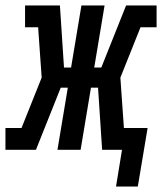

<svg xmlns="http://www.w3.org/2000/svg" viewBox="-60 -550 595 705"><path d="M366 135 388 0H315L300 -228H274L236 0H151L189 -228H163L72 0H-40V-80H19L93 -265L80 -450H32V-530H160L175 -302H201L239 -530H324L286 -302H312L403 -530H515V-450H456L382 -265L395 -80H482L446 135Z"/></svg>

Font: Iosevka Slab Medium
Style: Italic
Weight: 500
Italic angle: -9°
Monospace: yes
Designer: Belleve Invis
Foundry: Belleve Invis
Version: Version 11.1.0; ttfautohint (v1.8.3)